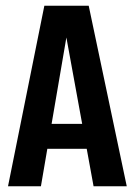

<svg xmlns="http://www.w3.org/2000/svg" viewBox="-20 -651 471 671"><path d="M334 -218V-131H96V-218ZM423 0H307L212 -520L123 0H8L135 -631H290Z"/></svg>

Font: Teko Light Medium
Style: Regular
Weight: 500
Version: Version 2.000;gftools[0.9.28.dev9+g7d2139d.d20230707]